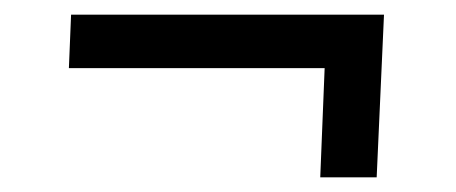

<svg xmlns="http://www.w3.org/2000/svg" viewBox="-20 -392 622 262"><path d="M417 -150 423 -299H74L77 -372H504L494 -150Z"/></svg>

Font: Literata 18pt Medium
Style: Italic
Weight: 500
Italic angle: -2°
Designer: Latin by Veronika Burian and Jose Scaglione. Greek by Irene Vlachou. Cyrillic by Vera Evstafieva
Foundry: TypeTogether
Version: Version 3.103;gftools[0.9.29]